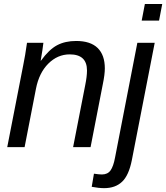

<svg xmlns="http://www.w3.org/2000/svg" viewBox="-20 -745 841 972"><path d="M350.1 0 411.6 -314.9Q420.4 -357.9 420.4 -388.2Q420.4 -469.7 333 -469.7Q271.5 -469.7 224.6 -422.9Q177.7 -376 162.1 -295.9L104.5 0H16.6L97.7 -415.5Q107.4 -461.9 116.7 -528.3H199.7Q199.7 -522.9 194.6 -490.5Q189.5 -458 186 -438H187.5Q228 -494.1 268.8 -515.9Q309.6 -537.6 365.7 -537.6Q438 -537.6 474.4 -502Q510.7 -466.3 510.7 -398.9Q510.7 -367.7 500.5 -318.8L438.5 0ZM697.3 -640.6 713.4 -724.6H801.3L785.2 -640.6ZM507.3 207.5Q480 207.5 444.3 200.7L455.6 134.3Q481 138.2 496.1 138.2Q524.9 138.2 539.6 117.7Q554.2 97.2 562.5 52.2L675.3 -528.3H763.2L647.5 65.4Q632.3 142.6 598.1 175Q564 207.5 507.3 207.5Z"/></svg>

Font: Liberation Sans
Style: Italic
Weight: 400
Italic angle: -12°
Designer: Steve Matteson
Foundry: Ascender Corporation
Version: Version 2.1.5